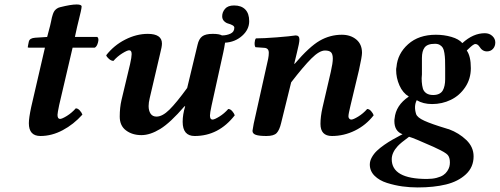

<svg xmlns="http://www.w3.org/2000/svg" viewBox="-20 -593 2215 851"><path d="M118.2 -118.2 179.2 -381.8H108.9Q103 -381.8 103 -383.8Q103 -385.3 105.2 -396.2Q107.4 -407.2 107.9 -409.2Q111.8 -424.3 136.2 -425.8L189 -429.2L202.1 -479Q204.1 -486.3 206.3 -497.6Q208.5 -508.8 210 -515.4Q211.4 -522 214.6 -530.8Q217.8 -539.6 221.4 -544.7Q225.1 -549.8 231.4 -554.4Q237.8 -559.1 246.1 -561Q293.9 -573.2 319.8 -573.2Q341.8 -573.2 341.8 -564Q341.8 -558.6 337.9 -540.8Q334 -522.9 328.4 -501.2Q322.8 -479.5 321.8 -474.1L312 -429.2H411.1Q419.4 -423.3 414.3 -404.5Q409.2 -385.7 399.9 -381.8H301.8L242.2 -127Q234.9 -91.8 234.9 -84Q234.9 -65.9 246.1 -65.9Q254.9 -65.9 276.6 -79.3Q298.3 -92.8 315.9 -112.8Q325.2 -112.8 333.7 -103.3Q342.3 -93.8 345.2 -85Q306.2 -41.5 257.8 -15.9Q209.5 9.8 159.2 9.8Q107.9 9.8 107.9 -46.9Q107.9 -69.8 118.2 -118.2Z M800.8 -122.1H797.9Q734.9 -48.8 690.2 -21.5Q645.5 5.9 606.9 5.9Q566.4 5.9 538.6 -14.9Q510.7 -35.6 510.7 -76.2Q510.7 -116.7 518.6 -149.9L556.6 -309.1Q563.5 -339.8 563.5 -353Q563.5 -370.1 552.7 -370.1Q543.9 -370.1 522.2 -356.7Q500.5 -343.3 482.9 -323.2Q473.1 -323.2 463.1 -331.8Q453.1 -340.3 450.7 -348.1Q484.9 -392.1 534.9 -417.5Q585 -442.9 634.8 -442.9Q697.8 -442.9 697.8 -399.9Q697.8 -386.2 689.9 -356L643.6 -158.2Q638.7 -137.7 638.7 -123Q638.7 -102.1 647.5 -89.1Q656.2 -76.2 673.8 -76.2Q699.7 -76.2 730.7 -106.7Q761.7 -137.2 809.6 -203.1L855.5 -394Q861.3 -420.4 876 -431.6Q890.6 -442.9 922.9 -442.9Q951.7 -442.9 963.9 -436Q984.4 -436 1001.5 -443.8Q1018.6 -451.7 1018.6 -470.2Q1018.6 -476.6 1010.3 -481.2Q1002 -485.8 991.7 -488.5Q981.4 -491.2 973.1 -499.5Q964.8 -507.8 964.8 -521Q964.8 -539.1 977.5 -554Q990.2 -568.8 1017.6 -568.8Q1049.8 -568.8 1067.1 -551Q1084.5 -533.2 1084.5 -499Q1084.5 -461.9 1053 -434.1Q1021.5 -406.2 977.5 -403.8Q977.1 -397.5 973.9 -381.8Q970.7 -366.2 969.7 -360.8L917.5 -124Q910.6 -91.8 910.6 -81.1Q910.6 -63 921.9 -63Q930.7 -63 952.4 -76.4Q974.1 -89.8 991.7 -109.9Q1001 -109.9 1009.3 -100.3Q1017.6 -90.8 1020.5 -82Q949.2 9.8 842.8 9.8Q789.6 9.8 789.6 -53.2Q789.6 -85.4 800.8 -122.1Z M1099.1 -13.2Q1099.1 -17.1 1104.5 -44.9L1168.5 -332Q1171.4 -346.7 1171.4 -358.9Q1171.4 -379.4 1152.3 -380.9L1112.3 -383.8Q1107.9 -390.1 1108.6 -403.6Q1109.4 -417 1114.3 -422.9Q1147.9 -422.9 1206.8 -427.5Q1265.6 -432.1 1290.5 -436Q1307.1 -436 1307.1 -418Q1307.1 -410.2 1304.2 -395.5Q1301.3 -380.9 1295.2 -356.2Q1289.1 -331.5 1286.1 -318.8L1284.2 -310.1H1286.1Q1351.1 -386.2 1397 -412.6Q1442.9 -439 1495.1 -439Q1533.7 -439 1559.1 -418Q1584.5 -397 1584.5 -358.9Q1584.5 -342.8 1571.3 -283.2L1533.2 -124Q1524.4 -87.9 1524.4 -77.1Q1524.4 -71.3 1528.1 -67.1Q1531.7 -63 1537.1 -63Q1545.9 -63 1567.9 -76.4Q1589.8 -89.8 1607.4 -109.9Q1616.7 -109.9 1625 -100.3Q1633.3 -90.8 1636.2 -82Q1602.1 -38.1 1553.2 -14.2Q1504.4 9.8 1451.2 9.8Q1400.4 9.8 1400.4 -43.9Q1400.4 -75.7 1409.2 -115.2L1446.3 -274.9Q1455.1 -313.5 1455.1 -333Q1455.1 -353 1447.3 -361.1Q1439.5 -369.1 1420.4 -369.1Q1395.5 -369.1 1360.1 -333.7Q1324.7 -298.3 1270.5 -228L1226.1 -47.9Q1218.8 -16.6 1206.3 -3.4Q1193.8 9.8 1161.1 9.8Q1128.4 9.8 1113.8 4.6Q1099.1 -0.5 1099.1 -13.2Z M1953.1 -272.9V-291Q1953.1 -314.9 1952.6 -328.6Q1952.1 -342.3 1949.7 -357.9Q1947.3 -373.5 1942.6 -381.1Q1938 -388.7 1929.4 -393.8Q1920.9 -398.9 1908.2 -398.9Q1890.6 -398.9 1879.4 -394.8Q1868.2 -390.6 1862.1 -382.6Q1856 -374.5 1853 -362.8Q1850.1 -351.1 1850.1 -336.2Q1850.1 -321.3 1850.1 -303.2V-263.2Q1848.1 -246.6 1849.4 -230.2Q1850.6 -213.9 1854.2 -200.9Q1857.9 -188 1869.4 -179.9Q1880.9 -171.9 1899.9 -171.9Q1915.5 -171.9 1926.3 -177.2Q1937 -182.6 1942.4 -191.9Q1947.8 -201.2 1950.4 -213.9Q1953.1 -226.6 1953.1 -241.5Q1953.1 -256.3 1953.1 -272.9ZM1793 13.2Q1756.3 40 1742.7 54.7Q1716.3 83.5 1716.3 112.8Q1716.3 200.2 1872.1 200.2Q1896.5 200.2 1915.3 195.3Q1934.1 190.4 1944.8 183.1Q1955.6 175.8 1962.4 165.5Q1969.2 155.3 1971.7 146Q1974.1 136.7 1974.1 127Q1974.1 105 1964.4 93.8Q1954.6 82.5 1914.1 64L1901.9 58.1Q1811 17.6 1793 13.2ZM2066.9 -291Q2066.9 -243.2 2041.7 -206.1Q2016.6 -168.9 1978 -150.4Q1939.5 -131.8 1895 -131.8Q1855.5 -131.8 1827.1 -148.9Q1813.5 -122.6 1824.2 -87.9Q1829.1 -72.3 1860.6 -57.9Q1892.1 -43.5 1957 -23.9Q1958.5 -23.4 1962.9 -22Q1967.3 -20.5 1970.2 -20Q2014.6 -3.4 2046.9 27.6Q2079.1 58.6 2079.1 100.1Q2079.1 147.9 2044.9 179.7Q2010.7 211.4 1956.8 224.6Q1902.8 237.8 1831.1 237.8Q1796.9 237.8 1763.2 233.2Q1729.5 228.5 1695.3 217.8Q1661.1 207 1640.1 186Q1619.1 165 1619.1 136.2Q1619.1 120.1 1628.2 104Q1637.2 87.9 1650.9 75Q1664.6 62 1683.6 48.8Q1702.6 35.6 1719 26.4Q1735.4 17.1 1753.9 7.3Q1760.7 3.9 1764.2 2Q1728 -11.2 1728 -56.2Q1728 -64 1729 -67.9Q1734.4 -126.5 1792 -165Q1765.1 -181.2 1750.5 -214.4Q1735.8 -247.6 1735.8 -283.2Q1735.8 -290 1737.3 -295.9Q1742.2 -355.5 1789.1 -397.2Q1835.9 -439 1912.1 -439Q1948.2 -439 1981 -429.4Q2013.7 -419.9 2029.3 -401.9Q2077.1 -445.8 2128.9 -445.8Q2148.9 -445.8 2162.1 -433.6Q2175.3 -421.4 2175.3 -404.8Q2175.3 -387.7 2165 -376.5Q2154.8 -365.2 2138.2 -365.2Q2117.7 -365.2 2105 -386.2Q2097.2 -397.9 2086.9 -397.9Q2085 -397.9 2083 -397.2Q2081.1 -396.5 2078.1 -394.5Q2075.2 -392.6 2073 -391.1Q2070.8 -389.6 2067.1 -386.2Q2063.5 -382.8 2061.5 -381.1Q2059.6 -379.4 2055.2 -375.2Q2050.8 -371.1 2048.8 -369.1Q2066.9 -343.8 2066.9 -291Z"/></svg>

Font: Common Serif
Style: Bold Italic
Weight: 700
Italic angle: -12°
Designer: Philipp H. Poll, Khaled Hosny
Foundry: Stefan Peev, Context Ltd.
Version: Version 1.026